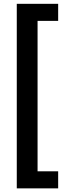

<svg xmlns="http://www.w3.org/2000/svg" viewBox="-20 -762 353 1030"><path d="M70 -741.5H292V-650H181.5V157H292V248.5H70Z"/></svg>

Font: HK Grotesk ExtraBold
Style: Regular
Weight: 800
Designer: Alfredo Marco Pradil
Foundry: Hanken Design Co.
Version: Version 3.001